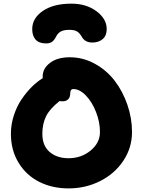

<svg xmlns="http://www.w3.org/2000/svg" viewBox="-20 -1002 786 1056"><path d="M373 -981.9Q454.6 -981.9 510.7 -940.2Q566.9 -898.4 566.9 -841.8Q566.9 -806.2 544.9 -787.1Q522.9 -768.1 487.8 -768.1Q446.8 -768.1 429.2 -800.8Q418.9 -818.8 404.8 -828.4Q390.6 -837.9 361.8 -837.9Q330.1 -837.9 313.7 -828.4Q297.4 -818.8 289.1 -801.8Q279.3 -782.2 267.3 -772.7Q255.4 -763.2 232.9 -763.2Q195.3 -763.2 176.3 -783.7Q157.2 -804.2 157.2 -841.8Q157.2 -901.9 215.6 -941.9Q273.9 -981.9 373 -981.9ZM356.9 34.2Q267.6 34.2 196 -1.7Q124.5 -37.6 82.3 -106.7Q40 -175.8 40 -266.1Q40 -317.9 56.4 -367.9Q72.8 -418 99.1 -456.5Q125.5 -495.1 155 -524.4Q184.6 -553.7 214.8 -571.8V-582Q214.8 -625.5 255.1 -656.2Q295.4 -687 363.8 -687Q436.5 -687 501.2 -651.6Q565.9 -616.2 610.4 -558.3Q654.8 -500.5 680.4 -426.5Q706.1 -352.5 706.1 -275.9Q706.1 -189.5 658.4 -117.9Q610.8 -46.4 530.8 -6.1Q450.7 34.2 356.9 34.2ZM212.9 -266.1Q212.9 -200.7 252.9 -166.3Q293 -131.8 356.9 -131.8Q427.2 -131.8 478.5 -174.1Q529.8 -216.3 529.8 -275.9Q529.8 -330.1 508.3 -385.5Q486.8 -440.9 452.4 -476.6Q418 -512.2 383.8 -512.2Q366.2 -512.2 366.2 -487.8Q366.2 -467.3 355 -456.1Q343.8 -444.8 324.2 -444.8Q313 -444.8 307.1 -445.8Q253.4 -403.3 233.2 -362.1Q212.9 -320.8 212.9 -266.1Z"/></svg>

Font: Shantell Sans Bouncy
Style: Regular
Weight: 800
Designer: Stephen Nixon, Anya Danilova, Shantell Martin
Foundry: Arrow Type
Version: Version 1.006;[9816181b4]